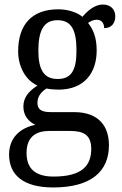

<svg xmlns="http://www.w3.org/2000/svg" viewBox="-20 -587 538 846"><path d="M214 239C382 239 460 168 460 53C460 -29 417 -93 306 -93H204C159 -93 145 -107 145 -134C145 -164 164 -184 185 -197C198 -194 222 -192 237 -192C351 -192 406 -265 406 -365C406 -423 390 -458 368 -486C380 -494 391 -500 407 -500C430 -500 439 -481 439 -463C473 -463 488 -487 488 -515C488 -543 470 -567 434 -567C392 -567 360 -532 343 -513C322 -531 282 -546 237 -546C118 -546 60 -476 60 -361C60 -294 92 -234 145 -210C105 -184 83 -157 83 -117C83 -74 110 -49 136 -37C75 -25 20 15 20 94C20 185 84 239 214 239ZM234 -239C174 -239 149 -279 149 -364C149 -454 174 -498 233 -498C294 -498 317 -456 317 -365C317 -278 295 -239 234 -239ZM216 191C126 191 97 147 97 87C97 9 147 -10 197 -10H289C349 -10 382 8 382 69C382 139 346 191 216 191Z"/></svg>

Font: Noto Serif Lao SemiCondensed
Style: Regular
Weight: 400
Width: 4
Designer: Monotype Design Team
Foundry: Monotype Imaging Inc.
Version: Version 2.003